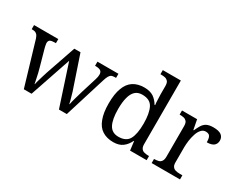

<svg xmlns="http://www.w3.org/2000/svg" viewBox="-89 -1222 2126 1695"><g transform="rotate(30 973.5 -375.0)"><path d="M206 0 75 -441C70 -455 65 -466 59 -474C52 -481 45 -487 37 -490C28 -493 17 -494 4 -494H1V-536H248V-494H235C215 -494 200 -491 190 -486C180 -480 175 -469 175 -452C175 -447 176 -440 178 -432C179 -424 181 -416 183 -409L230 -241C235 -225 239 -207 244 -188C248 -168 252 -149 256 -132C260 -114 263 -99 265 -88H268C270 -99 273 -113 278 -129C282 -145 287 -162 293 -180C298 -198 304 -215 309 -231L413 -533H476L576 -237C580 -225 584 -212 589 -199C593 -185 597 -171 601 -157C605 -143 609 -130 612 -118C615 -106 618 -96 619 -88H622C625 -105 630 -125 637 -150C643 -174 651 -202 661 -234L711 -395C714 -404 716 -413 718 -423C719 -432 720 -440 720 -445C720 -462 715 -475 704 -483C693 -490 676 -494 654 -494H647V-536H861V-494H848C835 -494 825 -492 816 -489C807 -485 800 -477 793 -466C786 -455 780 -438 773 -416L644 0H564L427 -418L285 0H206Z M1121 10C1077 10 1040 0 1010 -19C979 -38 956 -69 941 -110C925 -151 917 -203 917 -267C917 -332 925 -385 941 -426C956 -467 979 -497 1010 -517C1040 -536 1077 -546 1121 -546C1160 -546 1191 -538 1216 -522C1240 -505 1259 -484 1274 -458H1280C1278 -475 1276 -493 1276 -514C1275 -534 1274 -552 1274 -568V-650C1274 -670 1270 -685 1263 -695C1255 -704 1245 -711 1233 -714C1220 -717 1207 -718 1192 -718H1184V-760H1368V-110C1368 -91 1372 -76 1380 -66C1387 -56 1397 -50 1410 -47C1422 -44 1435 -42 1450 -42H1458V0H1289L1278 -90H1274C1259 -59 1240 -35 1216 -17C1192 1 1160 10 1121 10ZM1138 -54C1190 -54 1226 -72 1245 -107C1264 -142 1274 -195 1274 -267C1274 -336 1264 -390 1245 -427C1226 -464 1190 -482 1137 -482C1108 -482 1084 -474 1066 -457C1048 -440 1035 -416 1027 -384C1018 -352 1014 -313 1014 -266C1014 -195 1024 -142 1043 -107C1062 -72 1093 -54 1138 -54Z M1798 0H1509V-42H1512C1527 -42 1541 -44 1554 -47C1566 -50 1576 -57 1583 -68C1590 -78 1594 -93 1594 -114V-426C1594 -446 1590 -461 1583 -471C1575 -480 1565 -487 1553 -490C1540 -493 1527 -494 1512 -494H1509V-536H1663L1682 -437H1687C1696 -457 1705 -475 1715 -492C1725 -509 1738 -522 1755 -532C1772 -541 1795 -546 1824 -546C1861 -546 1888 -540 1906 -527C1923 -514 1932 -496 1932 -473C1932 -452 1925 -435 1911 -422C1896 -409 1872 -402 1839 -402C1839 -421 1837 -436 1834 -447C1831 -458 1825 -467 1818 -472C1810 -477 1799 -480 1786 -480C1767 -480 1752 -473 1739 -458C1726 -443 1716 -425 1709 -402C1702 -379 1696 -356 1693 -332C1690 -307 1688 -285 1688 -266V-109C1688 -90 1692 -75 1700 -66C1707 -56 1717 -50 1730 -47C1742 -44 1755 -42 1770 -42H1798V0Z"/></g></svg>

Font: NameLogos Serif
Style: Regular
Weight: 500
Version: Version 0.1